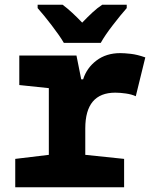

<svg xmlns="http://www.w3.org/2000/svg" viewBox="-20 -786 640 806"><path d="M44 0H501V-119L338 -136V-247Q338 -397 464 -397Q484 -397 508.5 -393.5Q533 -390 550 -382L590 -545Q556 -557 529 -560Q502 -563 485 -563Q426 -563 385 -532Q344 -501 329 -453H321L301 -553H61V-429L185 -416V-136L44 -119ZM248 -606H403Q420 -637 454 -681Q488 -725 512 -752V-766H409Q389 -753 368.5 -734Q348 -715 325 -691Q303 -714 283 -732.5Q263 -751 243 -766H138V-752Q163 -724 197.5 -679Q232 -634 248 -606Z"/></svg>

Font: Noto Sans Mono Extra
Style: Regular
Weight: 800
Designer: Monotype Design Team
Foundry: Monotype Imaging Inc.
Version: Version 1.900